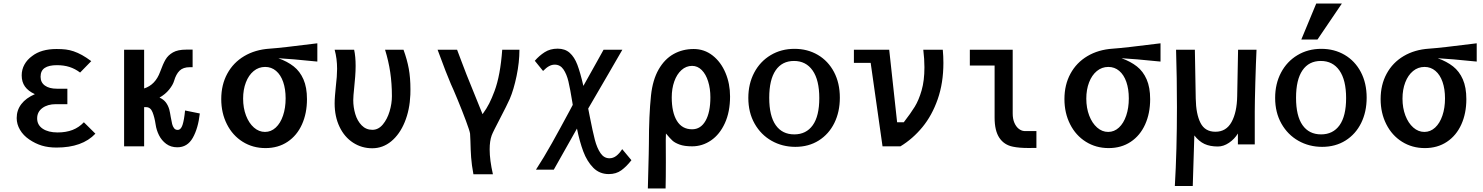

<svg xmlns="http://www.w3.org/2000/svg" viewBox="-20 -833 8440 1093"><path d="M146.5 -39Q112.5 -62 93.8 -94Q75 -126 75 -161Q75 -206 101.5 -240.5Q128 -275 178.5 -297Q140.5 -314.5 122 -340.5Q103.5 -366.5 103.5 -404Q103.5 -437 119 -465.2Q134.5 -493.5 163 -514Q214.5 -554 302 -554Q333 -554 354.8 -551.2Q376.5 -548.5 399 -541Q423.5 -532.5 447 -519.5Q470.5 -506.5 499.5 -485L436 -420Q407.5 -441.5 375.5 -451.8Q343.5 -462 304 -462Q258 -462 234.5 -446.2Q211 -430.5 211 -396Q211 -363.5 235.8 -345.8Q260.5 -328 304 -328H363.5V-240H298Q251 -240 221.2 -218Q191.5 -196 191.5 -159Q191.5 -121.5 223.2 -100.2Q255 -79 308 -79Q356 -79 392.8 -93.2Q429.5 -107.5 457.5 -137L523 -72Q448.5 7 302 7Q255 7 218 -4.2Q181 -15.5 146.5 -39Z M866 -124Q860 -164.5 848.5 -193.8Q837 -223 812 -223H800.5V0H686.5V-550H800.5V-329.5Q864.5 -350 891.5 -424Q908 -469.5 922.5 -494.2Q937 -519 964.8 -534.8Q992.5 -550.5 1040 -550.5H1076.5V-450.5H1060.5Q1022.5 -450.5 1002.2 -430.5Q982 -410.5 971 -372.5Q964.5 -350 942.8 -323Q921 -296 888 -277.5Q910.5 -267.5 923.5 -250.8Q936.5 -234 943.5 -210.5Q946 -202 948 -190Q950 -178 952 -167Q956.5 -141 960 -127Q963.5 -113 971 -103.2Q978.5 -93.5 991 -93.5Q1010 -93.5 1019.2 -122.2Q1028.5 -151 1033.5 -204L1117.5 -187Q1108 -102.5 1077.5 -48.5Q1047 5.5 989.5 5.5Q952.5 5.5 926.2 -14Q900 -33.5 885.2 -63Q870.5 -92.5 866 -124Z M1239.5 -269Q1239.5 -350.5 1273.8 -413.5Q1308 -476.5 1370.2 -513.5Q1432.5 -550.5 1515 -556Q1577.5 -560 1786.5 -586.5V-482.5L1765 -484.5Q1644 -497 1564.5 -501.5Q1616 -483 1651.8 -455Q1687.5 -427 1707.5 -381.2Q1727.5 -335.5 1727.5 -268.5Q1727.5 -188 1699 -124.8Q1670.5 -61.5 1617 -25.8Q1563.5 10 1491.5 10Q1419 10 1361.5 -26Q1304 -62 1271.8 -125.8Q1239.5 -189.5 1239.5 -269ZM1606 -273Q1606 -326 1592 -366.5Q1578 -407 1551.5 -429.5Q1525 -452 1489.5 -452Q1452.5 -452 1424 -428.5Q1395.5 -405 1379.8 -364Q1364 -323 1364 -271.5Q1364 -218.5 1380.5 -175.2Q1397 -132 1425.5 -107Q1454 -82 1488.5 -82Q1523 -82 1549.8 -106.8Q1576.5 -131.5 1591.2 -175Q1606 -218.5 1606 -273Z M1885 -244.5Q1885 -264 1887 -289Q1889 -314 1891.5 -338Q1899 -400 1899 -441Q1899 -499.5 1885 -550H1996Q2004.5 -511 2004.5 -457.5Q2004.5 -429.5 2002 -397Q1999.5 -364.5 1996.5 -336Q1991 -284.5 1991 -263Q1991 -222.5 2002.5 -183.8Q2014 -145 2038.8 -119.5Q2063.5 -94 2100 -94Q2134 -94 2159.2 -124.2Q2184.5 -154.5 2197.8 -199Q2211 -243.5 2211 -285Q2211 -357.5 2201.5 -421.5Q2192 -485.5 2172 -550H2277Q2297.5 -494 2307 -442.2Q2316.5 -390.5 2316.5 -323.5Q2316.5 -304 2316 -294Q2312.5 -207.5 2284 -138Q2255.5 -68.5 2207.5 -28.8Q2159.5 11 2099 11Q2039 11 1990 -20.8Q1941 -52.5 1913 -110.8Q1885 -169 1885 -244.5Z M2658 -29.5Q2657 -60 2656 -72Q2654 -87.5 2632.5 -145.2Q2611 -203 2584.5 -267Q2558 -331 2547 -354Q2523.5 -407.5 2471 -550H2582Q2590 -531 2607.5 -482.5Q2629.5 -423.5 2636 -408L2727 -183Q2750 -214.5 2765 -244.2Q2780 -274 2795 -314Q2828.5 -403.5 2839 -550H2937Q2937 -479 2920.8 -400.8Q2904.5 -322.5 2882 -270Q2866 -234 2824 -153.5Q2809 -125 2796 -99Q2783 -73 2779 -62Q2767.5 -30.5 2767.5 17.5Q2767.5 78.5 2786 159H2675Q2665 105 2662 62.8Q2659 20.5 2658 -29.5Z M3264.5 -101 3132.5 133H3031Q3076 64 3121.8 -17.8Q3167.5 -99.5 3222.5 -202L3240.5 -236L3238.5 -249Q3226 -326.5 3216 -368.8Q3206 -411 3187.5 -438Q3169 -465 3138 -465Q3121.5 -465 3105.8 -456.5Q3090 -448 3071.5 -429L3024.5 -487Q3049 -515.5 3080.5 -535.8Q3112 -556 3154.5 -556Q3196.5 -556 3223.2 -532.2Q3250 -508.5 3266.8 -464.2Q3283.5 -420 3301 -344Q3334.5 -402.5 3376 -478L3416 -550H3523Q3495.5 -501.5 3442 -410Q3366 -280.5 3328.5 -215L3337 -171.5Q3354 -84.5 3366.2 -37.5Q3378.5 9.5 3398.5 38.8Q3418.5 68 3449.5 68Q3470 68 3487.8 54.8Q3505.5 41.5 3522 16L3574.5 79Q3546.5 115 3517 136.5Q3487.5 158 3445.5 158Q3393 158 3357.2 121.8Q3321.5 85.5 3300.5 29.2Q3279.5 -27 3264.5 -101Z M3668 240 3673 44 3674 -14.5Q3674 -175.5 3686 -290Q3695.5 -378.5 3729.5 -437.8Q3763.5 -497 3814.8 -525.5Q3866 -554 3929 -554Q3989.5 -554 4036.8 -517Q4084 -480 4110 -418.2Q4136 -356.5 4136 -284Q4136 -196 4106.5 -131.8Q4077 -67.5 4027.8 -33.8Q3978.5 0 3920 0Q3876 0 3848.8 -10Q3821.5 -20 3807.8 -32.8Q3794 -45.5 3771 -73Q3770 -65 3770 -35.5L3770.5 89.5Q3770.5 181.5 3769 240ZM4024 -279Q4024 -328.5 4011.2 -369.5Q3998.5 -410.5 3974.8 -434.2Q3951 -458 3920 -458Q3886 -458 3859.5 -434.2Q3833 -410.5 3818.5 -369.5Q3804 -328.5 3804 -279Q3804 -193 3833.5 -145Q3863 -97 3920 -97Q3969 -97 3996.5 -145.5Q4024 -194 4024 -279Z M4240 -275.5Q4240 -356 4273.5 -419.5Q4307 -483 4367 -519Q4427 -555 4503 -555Q4577 -555 4635.8 -520.5Q4694.5 -486 4727.8 -423Q4761 -360 4761 -277Q4761 -196.5 4729.8 -133Q4698.5 -69.5 4641 -33.2Q4583.5 3 4507.5 3Q4433.5 3 4372.5 -31.5Q4311.5 -66 4275.8 -129.2Q4240 -192.5 4240 -275.5ZM4644 -274.5Q4644 -377.5 4606 -431.8Q4568 -486 4500 -486Q4432 -486 4395.5 -432.5Q4359 -379 4359 -276.5Q4359 -173 4396 -120.5Q4433 -68 4501.5 -68Q4569.5 -68 4606.8 -120.2Q4644 -172.5 4644 -274.5Z M4936.5 -475H4841V-550H5042L5087 -137H5125Q5164.5 -188 5187.5 -225.5Q5210.5 -263 5226.5 -318.5Q5242.5 -374 5242.5 -450Q5242.5 -496.5 5236 -550H5347Q5350.5 -513.5 5350.5 -475Q5350.5 -361 5318.2 -268.5Q5286 -176 5231 -109.2Q5176 -42.5 5106 0H5004Z M5642 -163V-460H5501V-550H5745V-187Q5745 -156.5 5754.5 -134.2Q5764 -112 5779.2 -100Q5794.5 -88 5811 -87H5880V9L5835.5 9.5Q5781 9.5 5746 2Q5696 -8 5669 -48.5Q5642 -89 5642 -163Z M6039.5 -269Q6039.5 -350.5 6073.8 -413.5Q6108 -476.5 6170.2 -513.5Q6232.5 -550.5 6315 -556Q6377.5 -560 6586.5 -586.5V-482.5L6565 -484.5Q6444 -497 6364.5 -501.5Q6416 -483 6451.8 -455Q6487.5 -427 6507.5 -381.2Q6527.5 -335.5 6527.5 -268.5Q6527.5 -188 6499 -124.8Q6470.5 -61.5 6417 -25.8Q6363.5 10 6291.5 10Q6219 10 6161.5 -26Q6104 -62 6071.8 -125.8Q6039.5 -189.5 6039.5 -269ZM6406 -273Q6406 -326 6392 -366.5Q6378 -407 6351.5 -429.5Q6325 -452 6289.5 -452Q6252.5 -452 6224 -428.5Q6195.5 -405 6179.8 -364Q6164 -323 6164 -271.5Q6164 -218.5 6180.5 -175.2Q6197 -132 6225.5 -107Q6254 -82 6288.5 -82Q6323 -82 6349.8 -106.8Q6376.5 -131.5 6391.2 -175Q6406 -218.5 6406 -273Z M6680 -222.5Q6680 -390 6675 -550H6782L6787 -272Q6788.5 -184 6814 -133.5Q6839.5 -83 6899 -83Q6960.5 -83 6991 -138.5Q7021.5 -194 7023 -286L7028 -550H7133Q7129.5 -477.5 7126.2 -363.2Q7123 -249 7123 -199V-11H7027V-73Q7007.5 -41 6976.2 -20Q6945 1 6913 1Q6868 1 6836.8 -13.5Q6805.5 -28 6779 -62L6770 226H6668Q6680 22 6680 -222.5Z M7239 -275.5Q7239 -356 7272.5 -419.5Q7306 -483 7366 -519Q7426 -555 7502 -555Q7576 -555 7634.8 -520.5Q7693.5 -486 7726.8 -423Q7760 -360 7760 -277Q7760 -196.5 7728.8 -133Q7697.5 -69.5 7640 -33.2Q7582.5 3 7506.5 3Q7432.5 3 7371.5 -31.5Q7310.5 -66 7274.8 -129.2Q7239 -192.5 7239 -275.5ZM7643 -274.5Q7643 -377.5 7605 -431.8Q7567 -486 7499 -486Q7431 -486 7394.5 -432.5Q7358 -379 7358 -276.5Q7358 -173 7395 -120.5Q7432 -68 7500.5 -68Q7568.5 -68 7605.8 -120.2Q7643 -172.5 7643 -274.5ZM7388 -608 7473 -813H7619L7480 -608Z M7839.5 -269Q7839.5 -350.5 7873.8 -413.5Q7908 -476.5 7970.2 -513.5Q8032.5 -550.5 8115 -556Q8177.5 -560 8386.5 -586.5V-482.5L8365 -484.5Q8244 -497 8164.5 -501.5Q8216 -483 8251.8 -455Q8287.5 -427 8307.5 -381.2Q8327.5 -335.5 8327.5 -268.5Q8327.5 -188 8299 -124.8Q8270.5 -61.5 8217 -25.8Q8163.5 10 8091.5 10Q8019 10 7961.5 -26Q7904 -62 7871.8 -125.8Q7839.5 -189.5 7839.5 -269ZM8206 -273Q8206 -326 8192 -366.5Q8178 -407 8151.5 -429.5Q8125 -452 8089.5 -452Q8052.5 -452 8024 -428.5Q7995.5 -405 7979.8 -364Q7964 -323 7964 -271.5Q7964 -218.5 7980.5 -175.2Q7997 -132 8025.5 -107Q8054 -82 8088.5 -82Q8123 -82 8149.8 -106.8Q8176.5 -131.5 8191.2 -175Q8206 -218.5 8206 -273Z"/></svg>

Font: JuliaMono
Style: Bold
Weight: 700
Monospace: yes
Designer: cormullion
Foundry: corm
Version: Version 0.055; ttfautohint (v1.8.4)